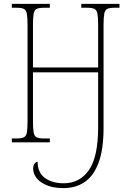

<svg xmlns="http://www.w3.org/2000/svg" viewBox="-20 -734 666 990"><path d="M307 236Q247 236 208 215Q180 201 165.5 180Q151 159 151 135Q151 119 158.5 109.5Q166 100 174 100Q174 156 211.5 183.5Q249 211 309 211Q391 211 438.5 143Q486 75 486 -78V-361H150V-108Q150 -70 153.5 -51Q157 -32 169 -26Q181 -20 206 -20H237V0H41V-20H65Q91 -20 103 -26Q115 -32 118.5 -51Q122 -70 122 -108V-606Q122 -644 118.5 -663Q115 -682 103 -688Q91 -694 66 -694H41V-714H237V-694H206Q181 -694 169 -688Q157 -682 153.5 -663Q150 -644 150 -606V-386H486V-606Q486 -644 482.5 -663Q479 -682 467 -688Q455 -694 430 -694H399V-714H596V-694H570Q545 -694 533 -688Q521 -682 517.5 -663Q514 -644 514 -606V-76Q514 36 488.5 104.5Q463 173 416.5 204.5Q370 236 307 236Z"/></svg>

Font: Noto Serif Condensed Thin
Style: Regular
Weight: 100
Width: 3
Designer: Monotype Design Team
Foundry: Monotype Imaging Inc.
Version: Version 2.013; ttfautohint (v1.8.4.7-5d5b)